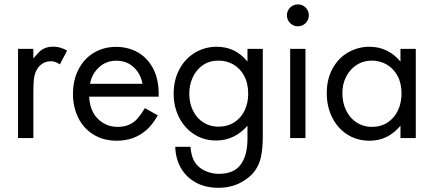

<svg xmlns="http://www.w3.org/2000/svg" viewBox="-20 -643 2020 894"><path d="M64 -415.5H135.3V-370.6Q152.8 -391.6 163.6 -402.1Q174.3 -412.6 190.2 -419.2Q206.1 -425.8 229 -425.8Q259.8 -425.8 292.5 -407.7L258.8 -343.3Q236.8 -357.9 217.3 -357.9Q188.5 -357.9 167.5 -339.1Q146.5 -320.3 139.6 -286.1Q135.3 -261.2 135.3 -218.8V0H64Z M319.8 -205.1Q319.8 -271 345.9 -320.8Q372.1 -370.6 417.7 -397.7Q463.4 -424.8 521 -424.8Q574.7 -424.8 619.6 -400.4Q664.6 -376 691.7 -326.4Q718.8 -276.9 718.8 -205.6V-192.9H395Q397 -150.4 413.6 -119.4Q430.2 -88.4 460.4 -70.3Q490.2 -52.2 526.9 -52.2Q560.1 -52.2 583 -63.2Q606 -74.2 621.3 -92.3Q636.7 -110.4 654.8 -139.6L714.8 -106Q689.5 -62 663.6 -39.1Q606 12.2 524.4 12.2Q460.4 12.2 414.1 -17.1Q367.7 -46.4 343.8 -95.9Q319.8 -145.5 319.8 -205.1ZM399.4 -252.9H643.6Q637.2 -286.6 619.6 -311Q583 -360.4 522 -360.4Q458 -360.4 419.9 -305.2Q404.3 -282.2 399.4 -252.9Z M815.9 -321.3Q842.8 -371.1 888.7 -398.2Q934.6 -425.3 989.3 -425.3Q1076.2 -425.3 1132.3 -356.4V-415.5H1203.6V-9.3Q1203.6 46.4 1195.8 84.7Q1188 123 1166.5 152.8Q1145 182.6 1105.5 204.6Q1058.1 231.4 997.1 231.4Q937.5 231.4 892.6 207.3Q847.7 183.1 822.8 139.9Q797.9 96.7 795.9 40.5H866.7Q870.6 85.4 886.5 111.1Q902.3 136.7 933.6 151.9Q964.4 166.5 999 166.5Q1068.4 166.5 1100.3 123.8Q1132.3 81.1 1132.3 2.9V-57.6Q1071.8 11.2 985.8 11.2Q929.2 11.2 884.3 -17.6Q839.4 -46.4 814 -96.2Q788.6 -146 788.6 -206.1Q788.6 -271.5 815.9 -321.3ZM879.4 -126.5Q897 -91.3 927.7 -72.3Q958.5 -53.2 996.6 -53.2Q1039.1 -53.2 1070.8 -73.5Q1102.5 -93.8 1119.1 -128.7Q1135.7 -163.6 1135.7 -206.1Q1135.7 -255.4 1116.5 -290.5Q1097.2 -325.7 1065.7 -343.3Q1034.2 -360.8 997.6 -360.8Q954.6 -360.8 923.8 -339.1Q893.1 -317.4 877.2 -282.2Q861.3 -247.1 861.3 -207Q861.3 -161.6 879.4 -126.5Z M1331.1 0V-415.5H1402.3V0ZM1331.1 -607.9Q1346.2 -622.6 1367.2 -622.6Q1388.2 -622.6 1403.1 -607.7Q1418 -592.8 1418 -571.8Q1418 -550.3 1403.1 -535.4Q1388.2 -520.5 1366.7 -520.5Q1345.7 -520.5 1330.8 -535.6Q1315.9 -550.8 1315.9 -572.3Q1315.9 -592.8 1331.1 -607.9Z M1529.3 -325.2Q1556.6 -374 1602.3 -399.7Q1647.9 -425.3 1700.2 -425.3Q1786.1 -425.3 1844.7 -356.4V-415.5H1916V0H1844.7V-57.6Q1786.1 12.2 1701.7 12.2Q1641.6 12.2 1596.2 -17.3Q1550.8 -46.9 1526.1 -97.4Q1501.5 -147.9 1501.5 -208.5Q1501.5 -275.9 1529.3 -325.2ZM1592.8 -126.5Q1611.3 -90.3 1642.6 -71.3Q1673.8 -52.2 1710.4 -52.2Q1753.9 -52.2 1785.4 -73.2Q1816.9 -94.2 1833.3 -129.6Q1849.6 -165 1849.6 -208Q1849.6 -255.9 1830.6 -290.5Q1811.5 -325.2 1779.8 -343Q1748 -360.8 1710.9 -360.8Q1671.4 -360.8 1640.4 -340.6Q1609.4 -320.3 1591.8 -285.9Q1574.2 -251.5 1574.2 -210.4Q1574.2 -162.1 1592.8 -126.5Z"/></svg>

Font: NMS Futura Pro Book
Style: Regular
Weight: 400
Designer: Blend3rman
Version: Version 0.1